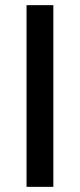

<svg xmlns="http://www.w3.org/2000/svg" viewBox="-20 -725 310 745"><path d="M83 0V-705H187V0Z"/></svg>

Font: Mulish SemiBold
Style: Regular
Weight: 600
Designer: Vernon Adams
Foundry: Vernon Adams
Version: Version 3.603; ttfautohint (v1.8.3)